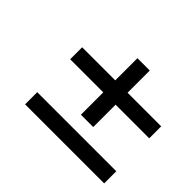

<svg xmlns="http://www.w3.org/2000/svg" viewBox="-105 -647 771 771"><g transform="rotate(45 280.0 -262.0)"><path d="M291 -293H103V-361H291V-487H361V-361H552V-293H361V-166H291ZM103 -106H552V-37H103Z"/></g></svg>

Font: Cairo
Style: Italic
Weight: 400
Italic angle: -13°
Designer: Mohamed Gaber, Accademia di Belle Arti di Urbino and others
Foundry: Kief Type Foundry, Accademia di Belle Arti di Urbino and others
Version: Version 3.011